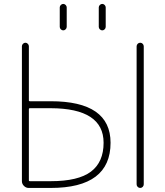

<svg xmlns="http://www.w3.org/2000/svg" viewBox="-20 -971 833 971"><path d="M126 -462.9Q126 -459 130.9 -459H236.3Q539.1 -459 539.1 -249Q539.1 -20.5 236.3 -20.5H125Q111.3 -20.5 101.1 -30.8Q90.8 -41 90.8 -54.7V-737.3Q90.8 -744.1 96.2 -749.5Q101.6 -754.9 108.4 -754.9Q115.2 -754.9 120.6 -749.5Q126 -744.1 126 -737.3ZM130.9 -423.8Q126 -423.8 126 -419.9V-58.6Q126 -54.7 130.9 -54.7H236.3Q376 -54.7 439.9 -103Q503.9 -151.4 503.9 -249Q503.9 -422.9 236.3 -423.8ZM670.9 -39.1V-736.3Q670.9 -744.1 676.3 -749.5Q681.6 -754.9 689 -754.9Q696.3 -754.9 701.7 -749.5Q707 -744.1 707 -736.3V-39.1Q707 -31.2 701.7 -25.9Q696.3 -20.5 689 -20.5Q681.6 -20.5 676.3 -25.9Q670.9 -31.2 670.9 -39.1ZM282.2 -835V-933.6Q282.2 -940.4 287.6 -945.8Q293 -951.2 299.8 -951.2Q306.6 -951.2 312 -945.8Q317.4 -940.4 317.4 -933.6V-835Q317.4 -828.1 312 -822.8Q306.6 -817.4 299.8 -817.4Q293 -817.4 287.6 -822.8Q282.2 -828.1 282.2 -835ZM479.5 -835V-933.6Q479.5 -940.4 484.9 -945.8Q490.2 -951.2 497.1 -951.2Q503.9 -951.2 509.3 -945.8Q514.6 -940.4 514.6 -933.6V-835Q514.6 -828.1 509.3 -822.8Q503.9 -817.4 497.1 -817.4Q490.2 -817.4 484.9 -822.8Q479.5 -828.1 479.5 -835Z"/></svg>

Font: Gen Jyuu Gothic ExtraLight
Style: Regular
Weight: 100
Designer: [Source Han Sans]
Ryoko NISHIZUKA  (kana & ideographs); Paul D. Hunt (Latin, Greek & Cyrillic); Wenlong ZHANG  (bopomofo
Version: Version 1.002.20150607